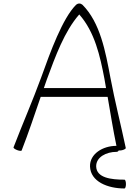

<svg xmlns="http://www.w3.org/2000/svg" viewBox="-20 -845 775 1090"><path d="M103 9C142 -91 176 -193 211 -295H591C607 -202 622 -109 641 -17C563 -17 489 29 491 100C494 186 591 225 687 225C691 225 695 214 695 200C695 186 691 175 687 175C611 175 528 165 526 100C525 47 583 17 642 17C647 17 652 14 654 9C659 10 665 9 672 8C685 5 695 -1 694 -5C666 -138 632 -270 607 -403C579 -552 549 -717 448 -818C443 -822 437 -825 430 -825C423 -825 417 -822 412 -818C335 -741 266 -551 214 -406C165 -272 108 -142 57 -9C55 -5 64 2 77 7C90 12 102 13 103 9ZM246 -394C294 -524 346 -668 430 -763C518 -663 548 -528 573 -397C576 -379 579 -362 582 -345H229C235 -361 240 -378 246 -394Z"/></svg>

Font: Nupuram Thin
Style: Regular
Weight: 100
Designer: Santhosh Thottingal (santhosh.thottingal@gmail.com)
Foundry: SMC
Version: Version 1.000